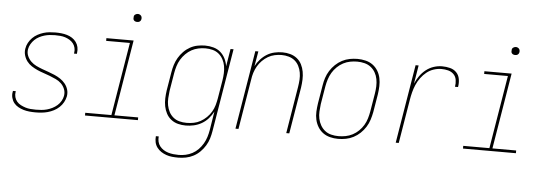

<svg xmlns="http://www.w3.org/2000/svg" viewBox="-55 -869 3610 1265"><g transform="rotate(5 1750.0 -237.0)"><path d="M194 8Q173 8 153 6Q133 4 114.5 -1.5Q96 -7 79 -16.5Q62 -26 50.5 -40.5Q39 -55 34 -74.5Q29 -94 33 -114L34 -120H53L52 -115Q49 -97 53.5 -80.5Q58 -64 68.5 -51.5Q79 -39 94.5 -31Q110 -23 126 -18Q142 -13 159.5 -11.5Q177 -10 195 -10Q213 -10 231.5 -11.5Q250 -13 268 -18Q286 -23 303 -31.5Q320 -40 335 -53Q350 -66 359.5 -83Q369 -100 372 -117Q376 -141 367.5 -162Q359 -183 343.5 -198Q328 -213 307.5 -222.5Q287 -232 266.5 -240Q246 -248 224.5 -255Q203 -262 183 -271Q163 -280 144.5 -292Q126 -304 113 -321Q100 -338 93.5 -360Q87 -382 91 -405Q94 -425 104 -443.5Q114 -462 129 -477Q144 -492 162.5 -502Q181 -512 200.5 -518Q220 -524 240 -526Q260 -528 279 -528Q299 -528 318.5 -526Q338 -524 356.5 -518.5Q375 -513 390.5 -503Q406 -493 417 -478Q428 -463 432 -444.5Q436 -426 433 -406L432 -400H413L414 -405Q417 -422 413 -438.5Q409 -455 399 -467.5Q389 -480 375 -488.5Q361 -497 345.5 -502Q330 -507 312.5 -508.5Q295 -510 278 -510Q261 -510 243 -508Q225 -506 208 -501Q191 -496 174.5 -487.5Q158 -479 144.5 -466Q131 -453 121.5 -436.5Q112 -420 109 -403Q105 -379 114 -358Q123 -337 138.5 -322Q154 -307 173.5 -297.5Q193 -288 214.5 -280Q236 -272 256.5 -265Q277 -258 297.5 -249Q318 -240 336 -228Q354 -216 368 -199Q382 -182 388.5 -160.5Q395 -139 391 -115Q387 -95 376.5 -76Q366 -57 350 -42Q334 -27 314.5 -17Q295 -7 275 -1.5Q255 4 234.5 6Q214 8 194 8Z M871 0H521V-18H694L774 -502H617V-520H797L714 -18H871ZM809 -644Q803 -644 797.5 -646Q792 -648 788 -652.5Q784 -657 783.5 -663.5Q783 -670 784 -676Q784 -681 786.5 -685Q789 -689 793 -691.5Q797 -694 801 -695.5Q805 -697 810 -697Q816 -697 821.5 -694.5Q827 -692 831 -687.5Q835 -683 836 -676.5Q837 -670 836 -664Q835 -659 832.5 -655Q830 -651 826.5 -648.5Q823 -646 818.5 -645Q814 -644 809 -644Z M1157 223Q1136 223 1116 221Q1096 219 1077.5 212.5Q1059 206 1043 195.5Q1027 185 1015.5 169.5Q1004 154 1000 135Q996 116 998 95H1017Q1015 113 1019 130Q1023 147 1033.5 160Q1044 173 1058 182Q1072 191 1088.5 196Q1105 201 1123 203Q1141 205 1158 205Q1181 205 1204 200Q1227 195 1248.5 183.5Q1270 172 1287.5 154Q1305 136 1317.5 114.5Q1330 93 1337 70.5Q1344 48 1348 25L1368 -100Q1355 -75 1336 -53.5Q1317 -32 1292.5 -18Q1268 -4 1241 2Q1214 8 1188 8Q1161 8 1136 1.5Q1111 -5 1091 -20.5Q1071 -36 1059 -58.5Q1047 -81 1042 -106.5Q1037 -132 1038 -159Q1039 -186 1043 -213L1063 -333Q1067 -358 1074.5 -382.5Q1082 -407 1095.5 -430Q1109 -453 1128 -472.5Q1147 -492 1170.5 -505Q1194 -518 1219.5 -523Q1245 -528 1270 -528Q1298 -528 1325 -520.5Q1352 -513 1371.5 -496Q1391 -479 1403 -455Q1415 -431 1419 -404L1438 -520H1458L1367 28Q1363 53 1355.5 78Q1348 103 1334 126Q1320 149 1300.5 168.5Q1281 188 1257 200.5Q1233 213 1207.5 218Q1182 223 1157 223ZM1192 -10Q1215 -10 1238.5 -14.5Q1262 -19 1283.5 -31Q1305 -43 1323 -60.5Q1341 -78 1353.5 -99Q1366 -120 1372.5 -143Q1379 -166 1383 -189L1403 -309Q1407 -333 1408 -357.5Q1409 -382 1405 -405Q1401 -428 1390 -448.5Q1379 -469 1361.5 -483.5Q1344 -498 1321 -504Q1298 -510 1273 -510Q1250 -510 1226.5 -505Q1203 -500 1182 -488.5Q1161 -477 1143 -459Q1125 -441 1112.5 -420Q1100 -399 1093 -376Q1086 -353 1082 -330L1062 -210Q1059 -186 1057.5 -161.5Q1056 -137 1060.5 -114Q1065 -91 1075.5 -71Q1086 -51 1103.5 -36.5Q1121 -22 1144 -16Q1167 -10 1192 -10Z M1516 0 1602 -520H1622L1605 -421Q1617 -445 1636.5 -466.5Q1656 -488 1679 -502Q1702 -516 1728.5 -522Q1755 -528 1781 -528Q1808 -528 1833 -521Q1858 -514 1877.5 -498.5Q1897 -483 1908.5 -460.5Q1920 -438 1924.5 -412.5Q1929 -387 1928 -360.5Q1927 -334 1923 -307L1872 0H1852L1903 -310Q1907 -334 1908.5 -358Q1910 -382 1906 -405Q1902 -428 1891.5 -448.5Q1881 -469 1864 -483Q1847 -497 1824 -503.5Q1801 -510 1777 -510Q1755 -510 1731.5 -505Q1708 -500 1687.5 -488Q1667 -476 1649.5 -458.5Q1632 -441 1620 -420Q1608 -399 1601 -376.5Q1594 -354 1591 -331L1536 0Z M2195 8Q2168 8 2142 1.5Q2116 -5 2095.5 -20Q2075 -35 2061.5 -57Q2048 -79 2042 -105Q2036 -131 2037.5 -158.5Q2039 -186 2043 -213L2063 -333Q2067 -359 2075 -384Q2083 -409 2097.5 -432Q2112 -455 2132 -474Q2152 -493 2176 -505.5Q2200 -518 2226 -523Q2252 -528 2278 -528Q2305 -528 2331.5 -521.5Q2358 -515 2378.5 -500Q2399 -485 2412.5 -463Q2426 -441 2431.5 -415Q2437 -389 2436 -361.5Q2435 -334 2431 -307L2411 -187Q2406 -161 2398 -136Q2390 -111 2375.5 -88Q2361 -65 2341 -46Q2321 -27 2297 -14.5Q2273 -2 2247 3Q2221 8 2195 8ZM2196 -10Q2219 -10 2243 -14.5Q2267 -19 2289 -30.5Q2311 -42 2329.5 -60Q2348 -78 2360.5 -99Q2373 -120 2380 -143.5Q2387 -167 2391 -190L2411 -310Q2415 -334 2416 -358.5Q2417 -383 2412.5 -406.5Q2408 -430 2396.5 -450Q2385 -470 2367 -484Q2349 -498 2325.5 -504Q2302 -510 2277 -510Q2254 -510 2230.5 -505.5Q2207 -501 2185 -489.5Q2163 -478 2144.5 -460Q2126 -442 2113.5 -421Q2101 -400 2093.5 -376.5Q2086 -353 2082 -330L2062 -210Q2059 -186 2057.5 -161.5Q2056 -137 2061 -113.5Q2066 -90 2077.5 -70Q2089 -50 2106.5 -36Q2124 -22 2147.5 -16Q2171 -10 2196 -10Z M2576 0 2662 -520H2682L2662 -398Q2673 -424 2690 -448.5Q2707 -473 2730.5 -491.5Q2754 -510 2781.5 -519Q2809 -528 2837 -528Q2864 -528 2889.5 -521.5Q2915 -515 2932 -497.5Q2949 -480 2953.5 -454Q2958 -428 2953 -401H2933Q2937 -424 2933.5 -446.5Q2930 -469 2915 -484Q2900 -499 2878.5 -504.5Q2857 -510 2834 -510Q2809 -510 2783 -501.5Q2757 -493 2736 -476Q2715 -459 2698.5 -436.5Q2682 -414 2671.5 -389.5Q2661 -365 2654.5 -339.5Q2648 -314 2644 -289L2596 0Z M3371 0H3021V-18H3194L3274 -502H3117V-520H3297L3214 -18H3371ZM3309 -644Q3303 -644 3297.5 -646Q3292 -648 3288 -652.5Q3284 -657 3283.5 -663.5Q3283 -670 3284 -676Q3284 -681 3286.5 -685Q3289 -689 3293 -691.5Q3297 -694 3301 -695.5Q3305 -697 3310 -697Q3316 -697 3321.5 -694.5Q3327 -692 3331 -687.5Q3335 -683 3336 -676.5Q3337 -670 3336 -664Q3335 -659 3332.5 -655Q3330 -651 3326.5 -648.5Q3323 -646 3318.5 -645Q3314 -644 3309 -644Z"/></g></svg>

Font: Iosevka Term Curly Th Obl
Style: Regular
Weight: 100
Italic angle: -9°
Designer: Belleve Invis
Foundry: Belleve Invis
Version: Version 32.3.0